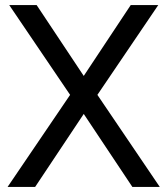

<svg xmlns="http://www.w3.org/2000/svg" viewBox="-20 -740 662 760"><path d="M119 0 311.5 -289 504 0H612.5L365.5 -364.5L606.5 -720H497.5L311.5 -439.5L125 -720H16.5L257.5 -364.5L10 0Z"/></svg>

Font: Hauora Medium
Style: Regular
Weight: 500
Designer: Wayne Shih
Foundry: WCYS
Version: Version 1.001;hotconv 1.0.109;makeotfexe 2.5.65596